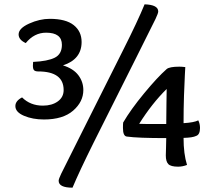

<svg xmlns="http://www.w3.org/2000/svg" viewBox="-20 -760 1003 887"><path d="M703 -187H748Q748 -229 749 -282Q750 -335 750 -349Q682 -282 623 -188Q645 -187 703 -187ZM750 -441Q763 -452 809 -452Q820 -452 836 -450Q836 -447 834 -413Q832 -379 830 -318Q828 -257 828 -191Q877 -194 896 -204Q904 -188 904 -169Q904 -138 886 -132Q870 -124 828 -123Q828 -49 844 2Q823 10 803 10Q769 10 757.5 -2Q746 -14 746 -42Q746 -58 747 -76.5Q748 -95 748 -122Q616 -122 567 -129Q548 -130 548 -169Q548 -187 549 -194Q584 -254 645.5 -328.5Q707 -403 750 -441ZM132 -457Q132 -468 133 -474Q200 -477 233 -493.5Q266 -510 266 -553Q266 -609 193 -609Q138 -609 99 -561Q66 -576 66 -601Q66 -629 114.5 -651Q163 -673 210 -673Q284 -673 320.5 -644Q357 -615 357 -566Q357 -486 271 -458Q319 -443 342 -412.5Q365 -382 365 -344Q365 -290 318 -249Q271 -208 183 -208Q131 -208 91 -225Q51 -242 51 -270Q51 -294 82 -310Q120 -272 178 -272Q220 -272 247 -291.5Q274 -311 274 -344Q274 -430 156 -430Q144 -430 138 -435Q132 -440 132 -457ZM315 107Q251 107 251 75Q251 67 262.5 43Q274 19 361 -154Q465 -361 549 -529Q616 -662 648 -740Q711 -738 711 -707Q711 -699 698.5 -672.5Q686 -646 609 -493Q503 -282 414 -104Q345 35 315 107Z"/></svg>

Font: Overlock
Style: Bold
Weight: 700
Designer: Dario Muhafara
Foundry: Dario Manuel Muhafara
Version: Version 1.001